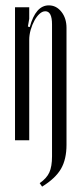

<svg xmlns="http://www.w3.org/2000/svg" viewBox="-20 -523 300 716"><path d="M162 -503Q190 -503 209 -479Q228 -455 228 -419V17Q228 71 207.5 106.5Q187 142 137 173L128 160Q154 142 164 120Q174 98 174 60V-432Q174 -481 149 -481Q138 -481 127.5 -471.5Q117 -462 108.5 -446.5Q100 -431 94.5 -412Q89 -393 89 -374V0H36V-496H89V-453L84 -424L91 -422Q113 -503 162 -503Z"/></svg>

Font: Moniqa Cond Heading
Style: Regular
Weight: 400
Width: 3
Designer: Rajesh Rajput
Foundry: Rajesh Rajput
Version: Version 1.000